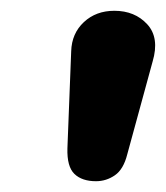

<svg xmlns="http://www.w3.org/2000/svg" viewBox="-20 -734 308 356"><path d="M158 -398Q132 -398 118 -411.5Q104 -425 105 -459L112 -639Q113 -672 135.5 -693Q158 -714 192 -714Q230 -714 253 -689Q276 -664 263 -620L216 -448Q209 -420 193 -409Q177 -398 158 -398Z"/></svg>

Font: Nunito ExtraBold
Style: Italic
Weight: 800
Italic angle: -9°
Designer: Vernon Adams
Foundry: Vernon Adams
Version: Version 3.601; ttfautohint (v1.8.2.53-6de2)